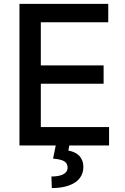

<svg xmlns="http://www.w3.org/2000/svg" viewBox="-20 -747 643 986"><path d="M535.9 -727.3V-632.8H189.6V-411.2H512.1V-317.1H189.6V-94.5H540.1V0H335.9L331 26.3Q346.2 28.8 360.3 34.8Q374.3 40.8 384.9 51.1Q395.6 61.4 401.8 76.2Q408 90.9 408 111.2Q408 135.3 397.5 155.2Q387.1 175.1 366.7 189.1Q346.2 203.1 315.9 210.9Q285.5 218.8 246.1 218.8L244 159.4Q262.4 159.4 277.7 156.8Q293 154.1 303.8 148.6Q314.6 143.1 320.8 134.6Q327.1 126.1 327.1 114.3Q327.1 102.6 322.8 94.5Q318.5 86.3 309.5 81Q300.4 75.6 286.2 72.4Q272 69.2 252.5 67.5L266.3 0H79.9V-727.3Z"/></svg>

Font: Cannonade Med
Style: Regular
Weight: 500
Designer: Rasmus Andersson
Foundry: rsms
Version: Version 3.012;git-f93a4a705